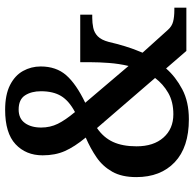

<svg xmlns="http://www.w3.org/2000/svg" viewBox="-24 -740 774 767"><g transform="rotate(-90 363.5 -357.0)"><path d="M270 10Q158 10 98.5 -46.5Q39 -103 39 -200Q39 -258 60.5 -296Q82 -334 117.5 -358.5Q153 -383 197 -402Q160 -447 143 -485.5Q126 -524 126 -574Q126 -641 170.5 -682.5Q215 -724 308 -724Q368 -724 406.5 -704.5Q445 -685 463 -652.5Q481 -620 481 -582Q481 -520 446 -480Q411 -440 336 -404L483 -231Q492 -269 495 -309Q498 -349 498 -382V-424H688V-376H675Q655 -376 635.5 -372Q616 -368 601.5 -354Q587 -340 579 -310Q572 -279 561.5 -244.5Q551 -210 536 -175L627 -74Q641 -58 660 -53Q679 -48 707 -48H716V0H543L473 -81Q440 -43 390 -16.5Q340 10 270 10ZM299 -445Q344 -469 363 -500.5Q382 -532 382 -581Q382 -619 365.5 -644.5Q349 -670 309 -670Q273 -670 255 -645Q237 -620 237 -580Q237 -544 252 -513.5Q267 -483 299 -445ZM290 -52Q340 -52 375.5 -72.5Q411 -93 435 -125L235 -357Q197 -331 179.5 -293Q162 -255 162 -199Q162 -131 197 -91.5Q232 -52 290 -52Z"/></g></svg>

Font: Noto Serif Bengali SemiCondensed SemiBold
Style: Regular
Weight: 600
Width: 4
Designer: Juan Bruce, Universal Thirst, Indian Type Foundry and the Monotype Design Team.
Foundry: Monotype Imaging Inc.
Version: Version 2.003; ttfautohint (v1.8.4.7-5d5b)